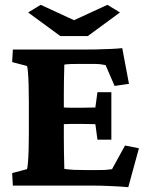

<svg xmlns="http://www.w3.org/2000/svg" viewBox="-20 -782 618 809"><path d="M520.5 6.8Q491.2 3.9 447.8 2Q404.3 0 371.1 0H34.2L31.2 -52.7L93.8 -69.3Q95.7 -74.2 97.7 -95.7Q99.6 -117.2 100.6 -150.4Q101.6 -183.6 101.6 -221.7V-351.6Q101.6 -390.6 100.6 -424.3Q99.6 -458 97.7 -479Q95.7 -500 93.8 -503.9L31.2 -520.5L34.2 -573.2H330.1Q351.6 -573.2 383.3 -573.7Q415 -574.2 445.3 -575.7Q475.6 -577.1 495.1 -579.1L523.4 -428.7L462.9 -419.9L424.8 -507.8Q410.2 -510.7 399.9 -511.7Q389.6 -512.7 377.9 -512.7H316.4Q297.9 -512.7 279.3 -512.2Q260.7 -511.7 251 -509.8Q251 -501 250.5 -485.8Q250 -470.7 249.5 -446.3Q249 -421.9 249 -386.7V-200.2Q249 -165 249.5 -139.2Q250 -113.3 250.5 -96.7Q251 -80.1 251 -70.3Q270.5 -67.4 291 -66.4Q311.5 -65.4 344.7 -65.4H382.8Q408.2 -65.4 419.9 -65.9Q431.6 -66.4 437.5 -67.4Q443.4 -68.4 452.1 -69.3L506.8 -168.9L565.4 -157.2ZM390.6 -193.4 381.8 -258.8Q375 -258.8 358.9 -259.3Q342.8 -259.8 323.2 -259.8H278.3Q259.8 -259.8 245.1 -258.8Q230.5 -257.8 225.6 -256.8V-332Q230.5 -331.1 245.1 -329.6Q259.8 -328.1 278.3 -328.1H323.2Q342.8 -328.1 358.9 -328.6Q375 -329.1 381.8 -329.1L390.6 -393.6H449.2V-193.4ZM98.6 -729.5 151.4 -761.7 325.2 -681.6H258.8L432.6 -761.7L485.4 -729.5L349.6 -629.9H234.4Z"/></svg>

Font: Crimson Pro ExtraBold
Style: Regular
Weight: 800
Designer: Jacques Le Bailly
Foundry: Baron von Fonthausen
Version: Version 1.003